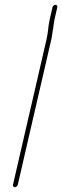

<svg xmlns="http://www.w3.org/2000/svg" viewBox="-20 -676 259 801"><path d="M54.1 95 194.4 -513C197.9 -528 198.9 -545.2 202.1 -559C203.7 -571.5 204.6 -582.9 207.6 -596L219.1 -646C220.4 -651.3 216.7 -656 211.4 -656C206.2 -656 200.4 -651.3 199.1 -646L187.6 -596C180.7 -566.2 181.5 -543.6 174.4 -513L34.1 95C32.8 100.3 36.5 105 41.8 105C47 105 52.8 100.3 54.1 95Z"/></svg>

Font: HoneyBee
Style: UltLitIt
Weight: 100
Foundry: Cannot Into Space Fonts
Version: Version 0.89